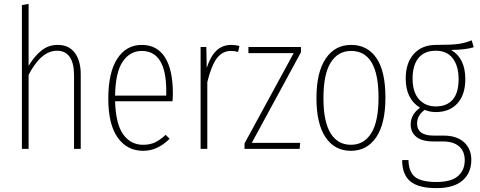

<svg xmlns="http://www.w3.org/2000/svg" viewBox="-20 -760 2448 980"><path d="M274.9 -530.8Q331.5 -530.8 361.8 -490.5Q392.1 -450.2 392.1 -379.9V0H357.9V-376Q357.9 -437.5 335.9 -469.2Q314 -501 271 -501Q189.9 -501 126 -377.9V0H91.8V-733.9L126 -740.2V-423.8Q156.2 -474.1 191.9 -502.4Q227.5 -530.8 274.9 -530.8Z M862.3 -283.2Q862.3 -260.7 860.4 -243.2H567.4Q570.8 -127 608.9 -74Q647 -21 710.4 -21Q745.6 -21 771.2 -33.2Q796.9 -45.4 825.7 -71.8L845.7 -51.8Q784.2 9.8 711.4 9.8Q628.4 9.8 580.6 -57.9Q532.7 -125.5 532.7 -255.9Q532.7 -390.1 578.6 -460.4Q624.5 -530.8 703.6 -530.8Q781.7 -530.8 822 -467.3Q862.3 -403.8 862.3 -283.2ZM828.6 -272V-294.9Q828.6 -500 703.6 -500Q643.6 -500 606.4 -445.6Q569.3 -391.1 567.4 -272Z M1161.1 -530.8Q1182.6 -530.8 1202.1 -524.9L1195.3 -495.1Q1176.8 -500 1159.2 -500Q1113.8 -500 1085.7 -460.9Q1057.6 -421.9 1038.1 -340.8V0H1003.9V-520H1033.2L1035.2 -413.1Q1054.2 -472.7 1084.7 -501.7Q1115.2 -530.8 1161.1 -530.8Z M1516.1 -520V-493.2L1265.1 -30.8H1512.2L1509.3 0H1228V-27.8L1479 -488.8H1248V-520Z M1772 -530.8Q1855.5 -530.8 1901.4 -463.6Q1947.3 -396.5 1947.3 -262.2Q1947.3 -128.9 1900.4 -59.6Q1853.5 9.8 1771 9.8Q1688 9.8 1641.6 -59.3Q1595.2 -128.4 1595.2 -258.8Q1595.2 -391.6 1642.6 -461.2Q1689.9 -530.8 1772 -530.8ZM1772 -500Q1705.1 -500 1668 -440.7Q1630.9 -381.3 1630.9 -258.8Q1630.9 -139.2 1667.2 -80.1Q1703.6 -21 1771 -21Q1838.4 -21 1875.2 -80.6Q1912.1 -140.1 1912.1 -262.2Q1912.1 -500 1772 -500Z M2387.7 -554.2 2397.9 -519Q2360.4 -506.3 2282.7 -504.9Q2355 -462.9 2355 -356Q2355 -276.9 2314.9 -232.4Q2274.9 -188 2204.1 -188Q2174.3 -188 2147.9 -199.2Q2108.9 -171.4 2108.9 -129.9Q2108.9 -67.9 2192.9 -67.9H2244.1Q2311.5 -67.9 2348.6 -33.9Q2385.7 0 2385.7 56.2Q2385.7 122.1 2341.1 161.1Q2296.4 200.2 2208 200.2Q2116.2 200.2 2074.5 165.8Q2032.7 131.3 2032.7 57.1H2064.9Q2065.9 116.7 2097.9 142.8Q2129.9 168.9 2208 168.9Q2282.2 168.9 2317.1 139.2Q2352.1 109.4 2352.1 58.1Q2352.1 12.2 2323.2 -12.9Q2294.4 -38.1 2239.7 -38.1H2190.9Q2133.3 -38.1 2104.7 -61.8Q2076.2 -85.4 2076.2 -124Q2076.2 -176.3 2124 -210Q2050.8 -254.9 2050.8 -358.9Q2050.8 -439 2092.3 -484.9Q2133.8 -530.8 2206.1 -530.8Q2287.1 -530.8 2321 -535.9Q2355 -541 2387.7 -554.2ZM2205.1 -501Q2145.5 -501 2115.7 -463.6Q2085.9 -426.3 2085.9 -358.9Q2085.9 -290 2118.4 -253.4Q2150.9 -216.8 2204.1 -216.8Q2260.7 -216.8 2290.8 -251.5Q2320.8 -286.1 2320.8 -356Q2320.8 -422.4 2291.3 -461.7Q2261.7 -501 2205.1 -501Z"/></svg>

Font: Fira Sans Compressed UltraLight
Style: Regular
Weight: 200
Width: 1
Designer: Carrois Corporate & Edenspiekermann AG
Foundry: Carrois Corporate GbR & Edenspiekermann AG
Version: Version 4.203;PS 004.203;hotconv 1.0.88;makeotf.lib2.5.64775